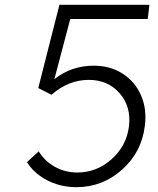

<svg xmlns="http://www.w3.org/2000/svg" viewBox="-20 -768 656 798"><path d="M297 10Q254 10 215 -2.5Q176 -15 144 -38.5Q112 -62 92 -94L141 -139Q166 -98 208.5 -74.5Q251 -51 301 -51Q382 -51 444 -106.5Q506 -162 516 -243Q526 -324 477.5 -380Q429 -436 349 -436Q264 -436 194 -374L139 -402L227 -748H601L594 -689H272L206 -439Q277 -495 370 -495Q438 -495 489.5 -462Q541 -429 566 -372Q591 -315 582 -245Q569 -136 487.5 -63Q406 10 297 10Z"/></svg>

Font: Orkney Light
Style: LightItalic
Weight: 300
Designer: Samuel Oakes and Alfredo Marco Pradil
Foundry: Alfredo Marco Pradil
Version: 1.0; ttfautohint (v1.5)